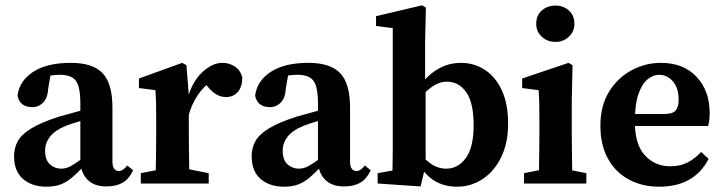

<svg xmlns="http://www.w3.org/2000/svg" viewBox="-20 -692 2728 724"><path d="M154 12Q101 12 67 -17Q33 -46 33 -103Q33 -134 47 -159.5Q61 -185 97.5 -207.5Q134 -230 202 -252Q231 -260 272.5 -271.5Q314 -283 347 -290V-253Q316 -245 281.5 -235Q247 -225 227 -217Q186 -200 168 -176Q150 -152 150 -124Q150 -89 168 -72.5Q186 -56 211 -56Q223 -56 234.5 -60Q246 -64 265.5 -77Q285 -90 319 -115L330 -64H295Q271 -39 251 -22Q231 -5 208.5 3.5Q186 12 154 12ZM381 11Q337 11 312 -12.5Q287 -36 283 -78V-301Q283 -365 266 -387.5Q249 -410 205 -410Q189 -410 169 -407Q149 -404 120 -395L174 -429L162 -360Q160 -323 143 -305.5Q126 -288 102 -288Q55 -288 46 -331Q53 -387 105 -421Q157 -455 247 -455Q330 -455 367 -416Q404 -377 404 -286V-83Q404 -47 429 -47Q443 -47 460 -68L482 -50Q466 -16 441.5 -2.5Q417 11 381 11Z M511 0V-39L603 -57H676L767 -39V0ZM566 0Q567 -21 567.5 -55.5Q568 -90 568.5 -127.5Q569 -165 569 -193V-243Q569 -281 568.5 -302.5Q568 -324 566 -352L504 -360V-396L667 -455L683 -446L692 -332V-193Q692 -165 692.5 -127.5Q693 -90 693.5 -55.5Q694 -21 695 0ZM690 -253 665 -316H686Q704 -384 742.5 -419.5Q781 -455 818 -455Q845 -455 866 -441Q887 -427 894 -399Q893 -364 876.5 -345Q860 -326 832 -326Q796 -326 766 -362L740 -392L780 -387Q749 -368 725.5 -333Q702 -298 690 -253Z M1050 12Q997 12 963 -17Q929 -46 929 -103Q929 -134 943 -159.5Q957 -185 993.5 -207.5Q1030 -230 1098 -252Q1127 -260 1168.5 -271.5Q1210 -283 1243 -290V-253Q1212 -245 1177.5 -235Q1143 -225 1123 -217Q1082 -200 1064 -176Q1046 -152 1046 -124Q1046 -89 1064 -72.5Q1082 -56 1107 -56Q1119 -56 1130.5 -60Q1142 -64 1161.5 -77Q1181 -90 1215 -115L1226 -64H1191Q1167 -39 1147 -22Q1127 -5 1104.5 3.5Q1082 12 1050 12ZM1277 11Q1233 11 1208 -12.5Q1183 -36 1179 -78V-301Q1179 -365 1162 -387.5Q1145 -410 1101 -410Q1085 -410 1065 -407Q1045 -404 1016 -395L1070 -429L1058 -360Q1056 -323 1039 -305.5Q1022 -288 998 -288Q951 -288 942 -331Q949 -387 1001 -421Q1053 -455 1143 -455Q1226 -455 1263 -416Q1300 -377 1300 -286V-83Q1300 -47 1325 -47Q1339 -47 1356 -68L1378 -50Q1362 -16 1337.5 -2.5Q1313 11 1277 11Z M1404 0V-39L1460 -49Q1461 -83 1461 -122.5Q1461 -162 1461 -193V-586L1398 -594V-631L1572 -672L1586 -663L1583 -534V-382L1585 -370V-69L1566 11ZM1703 12Q1657 12 1620.5 -9Q1584 -30 1554 -81H1534L1542 -138Q1574 -97 1602 -76.5Q1630 -56 1663 -56Q1707 -56 1736.5 -96Q1766 -136 1766 -220Q1766 -305 1738 -344.5Q1710 -384 1665 -384Q1633 -384 1601.5 -359Q1570 -334 1538 -302L1529 -367H1561Q1628 -455 1718 -455Q1768 -455 1808.5 -428.5Q1849 -402 1872.5 -351Q1896 -300 1896 -225Q1896 -152 1869.5 -98.5Q1843 -45 1799.5 -16.5Q1756 12 1703 12Z M1956 0V-39L2046 -57H2100L2191 -39V0ZM2011 0Q2012 -21 2012.5 -55.5Q2013 -90 2013.5 -127.5Q2014 -165 2014 -193V-236Q2014 -274 2013.5 -299Q2013 -324 2011 -352L1949 -360V-396L2124 -455L2139 -446L2136 -314V-193Q2136 -165 2136.5 -127.5Q2137 -90 2137.5 -55.5Q2138 -21 2139 0ZM2075 -534Q2044 -534 2023 -553.5Q2002 -573 2002 -602Q2002 -634 2023 -652.5Q2044 -671 2075 -671Q2104 -671 2125 -652.5Q2146 -634 2146 -602Q2146 -573 2125 -553.5Q2104 -534 2075 -534Z M2466 12Q2401 12 2350.5 -15.5Q2300 -43 2272 -94.5Q2244 -146 2244 -218Q2244 -293 2276.5 -346Q2309 -399 2361.5 -427Q2414 -455 2472 -455Q2557 -455 2606.5 -402.5Q2656 -350 2656 -266Q2656 -237 2650 -217H2297V-262H2484Q2517 -262 2528 -275.5Q2539 -289 2539 -316Q2539 -360 2517.5 -385Q2496 -410 2465 -410Q2443 -410 2422 -393Q2401 -376 2387.5 -337.5Q2374 -299 2374 -232Q2374 -147 2412 -106Q2450 -65 2507 -65Q2546 -65 2574 -80Q2602 -95 2624 -119L2652 -93Q2598 12 2466 12Z"/></svg>

Font: Lisu Bosa Black
Style: Regular
Weight: 900
Designer: David Morse, Annie Olsen, Victor Gaultney, Frank Grießhammer (Latin)
Foundry: SIL International
Version: Version 2.000